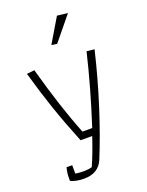

<svg xmlns="http://www.w3.org/2000/svg" viewBox="-164 -790 809 1054"><g transform="rotate(-20 241.0 -263.0)"><path d="M221 -568 305 -709 367 -702 253 -563ZM62 168V146Q62 121 70 91H103V140Q123 144 152 144Q178 144 200 138Q229 74 261 -22H193Q144 -143 109.5 -244Q75 -345 41 -465L86 -470Q151 -233 219 -63H276Q344 -273 391 -470L436 -465Q399 -309 350.5 -157Q302 -5 252 116Q223 183 140 183Q94 183 62 168Z"/></g></svg>

Font: Athiti Light
Style: Regular
Weight: 300
Designer: CadsonDemak Team
Foundry: CadsonDemak
Version: Version 1.033